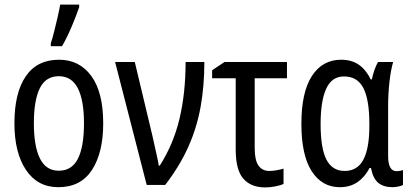

<svg xmlns="http://www.w3.org/2000/svg" viewBox="-20 -808 1793 839"><path d="M431 -269Q431 -141 382 -65.5Q333 10 235 10Q144 10 93.5 -65.5Q43 -141 43 -269Q43 -402 92.5 -474.5Q142 -547 238 -547Q327 -547 379 -476Q431 -405 431 -269ZM128 -269Q128 -169 154.5 -115.5Q181 -62 237 -62Q294 -62 320.5 -114.5Q347 -167 347 -269Q347 -370 320 -422.5Q293 -475 237 -475Q180 -475 154 -422.5Q128 -370 128 -269ZM202 -606V-619Q208 -636 216.5 -669.5Q225 -703 232.5 -736Q240 -769 243 -788H326V-777Q314 -741 293.5 -692.5Q273 -644 251 -606Z M483 -537H569L645 -219Q653 -182 661.5 -145Q670 -108 674 -84H678Q738 -178 764.5 -289.5Q791 -401 791 -537H873Q873 -432 856.5 -340.5Q840 -249 802.5 -165.5Q765 -82 702 0H621Z M1234 -537V-466H1093V-160Q1093 -108 1109.5 -84.5Q1126 -61 1157 -61Q1172 -61 1188.5 -64Q1205 -67 1219 -71V-4Q1206 2 1183 6.5Q1160 11 1139 11Q1077 11 1043.5 -27Q1010 -65 1010 -154V-466H907V-501L961 -537Z M1465 10Q1387 10 1342 -60Q1297 -130 1297 -267Q1297 -405 1343 -476Q1389 -547 1471 -547Q1516 -547 1547.5 -525.5Q1579 -504 1600 -461H1605Q1609 -481 1616 -501.5Q1623 -522 1632 -537H1698Q1688 -504 1682 -451.5Q1676 -399 1676 -342V-126Q1676 -60 1713 -60Q1728 -60 1741 -65V0Q1735 4 1721 7Q1707 10 1696 10Q1656 10 1633 -9Q1610 -28 1601 -74H1595Q1575 -35 1542.5 -12.5Q1510 10 1465 10ZM1486 -61Q1542 -61 1568 -110.5Q1594 -160 1594 -258V-267Q1594 -372 1568 -423Q1542 -474 1483 -474Q1430 -474 1405.5 -420.5Q1381 -367 1381 -266Q1381 -160 1406.5 -110.5Q1432 -61 1486 -61Z"/></svg>

Font: Avrile Sans Condensed
Style: Regular
Weight: 400
Width: 3
Designer: Monotype Design Team
Foundry: Monotype Imaging Inc.
Version: Version 2.001;September 10, 2019;FontCreator 11.5.0.2425 64-